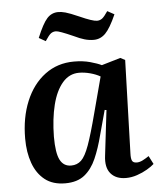

<svg xmlns="http://www.w3.org/2000/svg" viewBox="-54 -800 714 860"><g transform="rotate(-5 303.0 -369.5)"><path d="M507 -94Q506 -71 511 -61Q516 -51 532 -51Q545 -51 559.5 -58.5Q574 -66 587 -75L606 -38Q594 -27 573.5 -15Q553 -3 528 5.5Q503 14 478 14Q433 14 409.5 -13.5Q386 -41 393 -94L417 -297L409 -298L379 -188Q364 -129 344 -83.5Q324 -38 291.5 -12Q259 14 205 14Q149 14 113.5 -14Q78 -42 60.5 -90.5Q43 -139 43 -201Q43 -295 73.5 -368.5Q104 -442 160 -484Q216 -526 291 -526Q331 -526 363.5 -517Q396 -508 414 -499L499 -524L520 -513ZM238 -63Q265 -63 283.5 -80.5Q302 -98 319.5 -146.5Q337 -195 361 -287L404 -449Q385 -460 359 -467Q333 -474 309 -474Q265 -474 234.5 -438.5Q204 -403 188.5 -341Q173 -279 172 -198Q172 -125 188 -94Q204 -63 238 -63ZM388 -615Q367 -615 346.5 -621Q326 -627 299 -640Q236 -668 222 -668Q209 -668 199.5 -661Q190 -654 173 -628L143 -645Q169 -708 189.5 -730.5Q210 -753 240 -753Q254 -753 272.5 -748Q291 -743 332 -725Q390 -699 410 -699Q423 -699 433 -706.5Q443 -714 459 -738L490 -721Q463 -660 440.5 -637.5Q418 -615 388 -615Z"/></g></svg>

Font: Literata 36pt SemiBold
Style: Italic
Weight: 600
Italic angle: -2°
Designer: Latin by Veronika Burian and Jose Scaglione. Greek by Irene Vlachou. Cyrillic by Vera Evstafieva
Foundry: TypeTogether
Version: Version 3.002